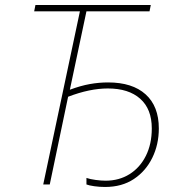

<svg xmlns="http://www.w3.org/2000/svg" viewBox="-20 -734 715 764"><path d="M398 10Q376 10 355 7Q334 4 324 0V-26Q338 -21 360.5 -18Q383 -15 400 -15Q454 -15 495.5 -41Q537 -67 560.5 -114Q584 -161 584 -223Q584 -300 538 -341Q492 -382 409 -382Q337 -382 251 -349L178 0H152L298 -689H116L121 -714H580L575 -689H324L258 -377Q301 -393 337.5 -399.5Q374 -406 410 -406Q507 -406 559.5 -358.5Q612 -311 612 -223Q612 -159 586 -106Q560 -53 512.5 -21.5Q465 10 398 10Z"/></svg>

Font: Noto Sans Thin
Style: Italic
Weight: 100
Italic angle: -12°
Designer: Monotype Design Team
Foundry: Monotype Imaging Inc.
Version: Version 2.013; ttfautohint (v1.8.4.7-5d5b)